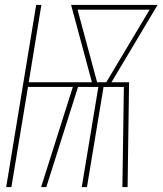

<svg xmlns="http://www.w3.org/2000/svg" viewBox="-20 -755 656 775"><path d="M5 0 126 -735H147L96 -423H351L267 -735H616L430 -423H501L495 0H474L480 -404H398L331 0H310L377 -404H295L167 0H146L274 -404H93L26 0ZM409 -423 584 -716H293L372 -423Z"/></svg>

Font: Iosevka Thin Extended Oblique
Style: Regular
Weight: 100
Width: 7
Italic angle: -9°
Monospace: yes
Designer: Belleve Invis
Foundry: Belleve Invis
Version: Version 32.5.0; ttfautohint (v1.8.4)